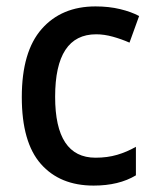

<svg xmlns="http://www.w3.org/2000/svg" viewBox="-20 -635 483 599"><path d="M272 -56Q167 -56 107.5 -123.5Q48 -191 48 -332Q48 -474 110 -544.5Q172 -615 278 -615Q320 -615 355 -606.5Q390 -598 414 -585L384 -502Q359 -513 332 -520.5Q305 -528 280 -528Q152 -528 152 -333Q152 -143 278 -143Q315 -143 345.5 -152Q376 -161 404 -177V-88Q351 -56 272 -56Z"/></svg>

Font: Noto Sans Malayalam UI SemiCondensed Medium
Style: Regular
Weight: 500
Width: 4
Designer: Jelle Bosma - Monotype Design Team
Foundry: Monotype Imaging Inc.
Version: Version 2.104; ttfautohint (v1.8.4.7-5d5b)